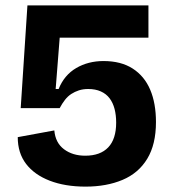

<svg xmlns="http://www.w3.org/2000/svg" viewBox="-20 -680 646 714"><path d="M298 14Q222 14 165 -8Q108 -30 77 -70.5Q46 -111 46 -170L182 -195Q186 -149 218 -125Q250 -101 297 -101Q353 -101 382.5 -132Q412 -163 412 -224Q412 -252 406 -275Q400 -298 387.5 -314.5Q375 -331 355 -340Q335 -349 308 -349Q289 -349 273.5 -344Q258 -339 245 -330.5Q232 -322 221.5 -308.5Q211 -295 202 -278H57L82 -660H532V-540H202L187 -349H198Q219 -401 263.5 -427Q308 -453 365 -453Q430 -453 473.5 -425Q517 -397 538.5 -346.5Q560 -296 560 -226Q560 -143 527.5 -89.5Q495 -36 435.5 -11Q376 14 298 14Z"/></svg>

Font: Bricolage Grotesque 48pt Condensed ExtraBold
Style: Bold
Weight: 700
Version: Version 1.000;gftools[0.9.30]